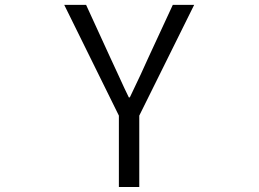

<svg xmlns="http://www.w3.org/2000/svg" viewBox="-20 -752 1040 772"><path d="M458 0V-287.1L238.3 -732.4H326.2L423.8 -519.5Q431.6 -503.9 457 -447.8Q482.4 -391.6 498 -360.4H502Q551.8 -463.9 576.2 -519.5L674.8 -732.4H760.7L540 -287.1V0Z"/></svg>

Font: GenEi Gothic M SemiLight
Style: Regular
Weight: 350
Designer: o_tamon (Modified); [Source Han Sans]
Ryoko NISHIZUKA  (kana & ideographs); Paul D. Hunt (Latin, Greek & Cyrillic); Wenl
Version: Version 1.1a;Original Version 1.004